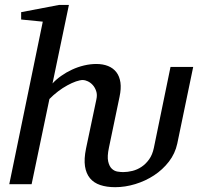

<svg xmlns="http://www.w3.org/2000/svg" viewBox="-20 -757 875 789"><path d="M376 -348.1Q380.4 -367.7 375.2 -382.8Q370.1 -397.9 360.8 -408Q351.6 -418 340.3 -423.1Q329.1 -428.2 320.8 -428.2Q309.1 -428.2 292.2 -422.4Q275.4 -416.5 256.6 -406.2Q237.8 -396 218.8 -381.6Q199.7 -367.2 183.1 -350.1L109.9 0H18.1L155.8 -668L66.9 -676.8V-707L223.1 -736.8H263.2L195.8 -414.1Q210.9 -430.7 231.7 -445.3Q252.4 -460 276.1 -470.9Q299.8 -481.9 325.4 -488Q351.1 -494.1 376 -494.1Q403.3 -494.1 424.3 -485.6Q445.3 -477.1 458.3 -460.2Q471.2 -443.4 474.9 -418Q478.5 -392.6 471.2 -358.9L427.7 -150.4Q419.9 -113.8 424.6 -93.5Q429.2 -73.2 439.7 -63.5Q450.2 -53.7 463.4 -51.8Q476.6 -49.8 486.3 -49.8Q504.4 -49.8 524.2 -54.7Q543.9 -59.6 561.5 -71.3Q579.1 -83 592.8 -102.1Q606.4 -121.1 612.3 -149.4L680.7 -481.9H773.9L708.5 -167Q699.7 -126 674.1 -92.8Q648.4 -59.6 613 -36.4Q577.6 -13.2 535.9 -0.5Q494.1 12.2 453.1 12.2Q418.5 12.2 392.1 3.4Q365.7 -5.4 349.9 -24.4Q334 -43.5 329.3 -73.5Q324.7 -103.5 333.5 -146.5Z"/></svg>

Font: Charis SIL Phon
Style: Italic
Weight: 400
Italic angle: -11°
Foundry: SIL International
Version: Version 5.000